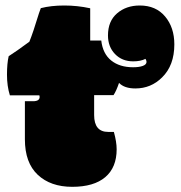

<svg xmlns="http://www.w3.org/2000/svg" viewBox="-20 -684 672 712"><path d="M12.2 -475.6Q5.9 -449.2 5.9 -407Q5.9 -364.7 16.6 -330.6H126Q127 -326.7 127 -324.7Q127 -308.6 102.5 -308.6H72.3V-167.5Q72.3 -80.6 119.9 -35.9Q167.5 8.8 247.8 8.8Q328.1 8.8 370.4 -27.1Q412.6 -63 412.6 -130.4Q412.6 -157.7 402.3 -194.8H381.3Q329.1 -194.8 329.1 -257.3V-331.1H400.9Q411.1 -346.2 421.4 -376.5Q441.4 -356 481.9 -356Q540 -356 581.1 -397Q626.5 -441.4 626.5 -519.5Q626.5 -582 592.3 -622.8Q558.1 -663.6 498.5 -663.6Q447.8 -663.6 414.1 -634.5Q380.4 -605.5 380.4 -552.7Q380.4 -510.7 406.5 -483.6Q432.6 -456.5 474.1 -456.5Q501.5 -456.5 519.5 -465.8Q523.4 -459 523.4 -454.6Q523.4 -444.8 509.8 -439.7Q496.1 -434.6 473.6 -434.6Q423.8 -434.6 392.6 -459.5Q361.3 -484.4 355.5 -533.7H314.5V-653.3Q267.1 -663.6 218.3 -663.6Q169.4 -663.6 131.3 -653.8Q127.4 -644.5 124.5 -634.8Q102.5 -562.5 88.9 -529.3Q40 -493.2 12.2 -475.6Z"/></svg>

Font: Friends & Family
Style: Regular
Weight: 400
Designer: Sarang Kulkarni, Maithili Shingre, Noopur Datye
Foundry: Ek Type
Version: Version 1.000;hotconv 1.0.117;makeotfexe 2.5.65602